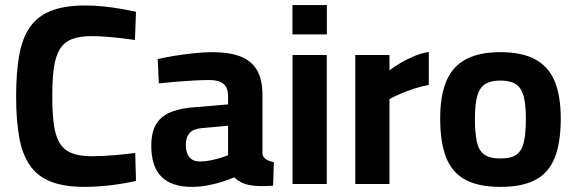

<svg xmlns="http://www.w3.org/2000/svg" viewBox="-20 -716 2238 747"><path d="M308.9 11.1Q229.4 11.1 177.6 -9.4Q125.8 -29.9 96.1 -73Q66.4 -116.1 54.6 -182.7Q42.7 -249.2 42.7 -341.3Q42.7 -433.5 54.6 -500.3Q66.4 -567.1 96.3 -610.2Q126.2 -653.3 178.8 -674Q231.3 -694.7 312.8 -694.7Q345.7 -694.7 381.8 -691.1Q417.9 -687.4 451.3 -681.5Q484.8 -675.6 509.1 -670.2L505 -560.5Q484.9 -563.7 455.2 -567.1Q425.4 -570.6 394 -573Q362.5 -575.4 335.9 -575.4Q288 -575.4 257.9 -563Q227.7 -550.6 211.6 -522.7Q195.4 -494.9 189.4 -450.5Q183.4 -406.2 183.4 -341.3Q183.4 -277.3 189.4 -232.6Q195.4 -187.9 211.5 -160.6Q227.5 -133.4 257.8 -120.8Q288 -108.2 336.5 -108.2Q377.4 -108.2 425.6 -112.3Q473.8 -116.5 506.1 -121L509.1 -11.8Q485.5 -6.8 452.3 -1.2Q419.2 4.4 381.9 7.8Q344.6 11.1 308.9 11.1Z M726.3 11.1Q647.8 11.1 608.2 -28.4Q568.6 -68 568.6 -148.3Q568.6 -203.8 589 -235.4Q609.4 -267 648.9 -281.6Q688.3 -296.2 744.7 -299.4L867.4 -309.8V-339.8Q867.4 -375.6 849.1 -390.1Q830.8 -404.6 795.9 -404.6Q768.3 -404.6 731.7 -402.6Q695.1 -400.6 659.7 -397.6Q624.4 -394.6 598 -391.6L593.6 -486.1Q619.6 -492.2 656.2 -498.4Q692.9 -504.5 732.9 -508.8Q773 -513.1 807.4 -513.1Q870.5 -513.1 913.8 -496.9Q957 -480.7 979.1 -444.5Q1001.1 -408.2 1001.1 -346.3V-117.4Q1003.5 -103 1016.1 -95.5Q1028.8 -88 1045.5 -85.3L1042.5 6.6Q1027.4 7.3 1011.5 7.9Q995.6 8.4 981.7 7.6Q967.7 6.8 957.4 5Q934.1 1.9 917.7 -7Q901.2 -15.9 891.4 -26.3Q874.7 -18.7 847.8 -9.9Q821 -1.1 789.6 5Q758.2 11.1 726.3 11.1ZM757.7 -87.8Q777.4 -87.8 798 -91.9Q818.6 -95.9 837.2 -101.6Q855.7 -107.2 867.4 -112.1V-227L764.8 -217.6Q732.3 -214.7 717.6 -198.3Q702.9 -181.8 702.9 -151.9Q702.9 -122.1 716.5 -104.9Q730.2 -87.8 757.7 -87.8Z M1118.2 0V-501.9H1251.3V0ZM1117.8 -582.1V-696.2H1251.7V-582.1Z M1362.2 0V-501.9H1495.3V-442.5Q1512.4 -455.5 1537.4 -470.5Q1562.4 -485.4 1591.7 -497.7Q1620.9 -510 1648.3 -513.7V-385.4Q1621.9 -381.1 1592.8 -371.7Q1563.8 -362.3 1538.3 -351.2Q1512.8 -340.1 1495.3 -330.9V0Z M1926.9 11.1Q1842.1 11.1 1790.5 -16.7Q1738.8 -44.6 1715.7 -103.4Q1692.6 -162.2 1692.6 -254.9Q1692.6 -344.7 1717 -401.4Q1741.3 -458.2 1793.2 -485.6Q1845.2 -513.1 1926.9 -513.1Q2009.5 -513.1 2061.3 -485.6Q2113.1 -458.2 2137.4 -401.4Q2161.7 -344.7 2161.7 -254.9Q2161.7 -162.2 2138.6 -103.4Q2115.6 -44.6 2064.1 -16.7Q2012.6 11.1 1926.9 11.1ZM1926.9 -99.4Q1968.8 -99.4 1990 -114.9Q2011.2 -130.4 2018.6 -164.9Q2026 -199.4 2026 -254.9Q2026 -310.1 2017.1 -342.3Q2008.1 -374.6 1986.9 -388.6Q1965.7 -402.6 1926.9 -402.6Q1889 -402.6 1867.3 -388.6Q1845.6 -374.6 1836.7 -342.2Q1827.7 -309.7 1827.7 -254.9Q1827.7 -199.4 1835.1 -164.9Q1842.5 -130.4 1863.9 -114.9Q1885.3 -99.4 1926.9 -99.4Z"/></svg>

Font: Cairo
Style: Regular
Weight: 400
Designer: Mohamed Gaber, Accademia di Belle Arti di Urbino
Foundry: Kief Type Foundry, Accademia di Belle Arti di Urbino
Version: Version 3.120